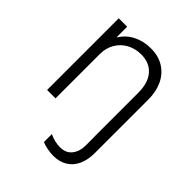

<svg xmlns="http://www.w3.org/2000/svg" viewBox="-207 -642 976 976"><g transform="rotate(45 281.0 -154.0)"><path d="M83.5 -515.1H144V-440.9H146.5Q170.4 -480 212.6 -501.5Q254.9 -522.9 307.6 -522.9Q362.8 -522.9 402.1 -497.8Q441.4 -472.7 461.7 -429Q481.9 -385.3 481.9 -331.1V55.7Q481.9 104 465.6 139.9Q449.2 175.8 417.7 195.3Q386.2 214.8 342.8 214.8Q321.3 214.8 298.1 210.2Q274.9 205.6 259.3 198.7V141.6Q297.4 159.7 335.4 159.7Q378.4 159.7 400.1 131.3Q421.9 103 421.9 61.5V0H421.4V-317.9Q421.4 -389.6 387.5 -428Q353.5 -466.3 293.9 -466.3Q252 -466.3 217.5 -447.5Q183.1 -428.7 163.6 -395.3Q144 -361.8 144 -319.3V0H83.5Z"/></g></svg>

Font: Reddit Mono Light
Style: Regular
Weight: 300
Monospace: yes
Designer: Stephen Hutchings
Foundry: Reddit
Version: Version 1.011